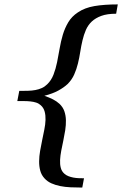

<svg xmlns="http://www.w3.org/2000/svg" viewBox="-20 -723 551 866"><path d="M503.9 -661.1Q463.4 -661.1 437 -651.4Q410.6 -641.6 394 -626Q377 -609.9 367.4 -587.9Q357.9 -565.9 352.1 -541Q346.2 -516.1 342 -489.3Q337.9 -462.4 331.5 -436.5Q325.2 -410.6 314.7 -387Q304.2 -363.3 285.2 -344.2Q268.6 -328.6 243.4 -314.7Q218.3 -300.8 180.2 -291Q202.6 -283.2 219.2 -274.7Q235.8 -266.1 248 -254.9Q263.7 -240.2 270.3 -221.2Q276.9 -202.1 277.3 -180.7Q277.8 -159.2 274.2 -135.7Q270.5 -112.3 265.6 -89.1Q260.7 -65.9 256.3 -43.5Q252 -21 251 -1.5Q250 18.1 254.2 34.2Q258.3 50.3 271 61Q278.8 67.9 289.1 71.8Q299.3 75.7 310.8 77.9Q322.3 80.1 334.7 80.6Q347.2 81.1 358.9 81.1L351.1 123Q323.7 123 298.3 121.8Q272.9 120.6 251.2 116.2Q229.5 111.8 211.7 103.8Q193.8 95.7 181.2 82Q167 66.9 161.6 46.9Q156.2 26.9 156.5 4.4Q156.7 -18.1 160.9 -42.2Q165 -66.4 170.2 -90.8Q175.3 -115.2 179.9 -138.4Q184.6 -161.6 185.3 -182.1Q186 -202.6 181.4 -219.7Q176.8 -236.8 164.1 -248Q155.3 -256.3 143.1 -260.3Q130.9 -264.2 116.9 -265.6Q103 -267.1 87.9 -267.1H58.1L66.9 -313Q87.4 -313 105.7 -313.5Q124 -314 139.6 -316.9Q155.3 -319.8 168.7 -325.9Q182.1 -332 192.9 -342.8Q211.4 -360.4 221.4 -386.5Q231.4 -412.6 237.5 -442.4Q243.7 -472.2 249 -504.2Q254.4 -536.1 263.4 -566.4Q272.5 -596.7 288.1 -622.8Q303.7 -648.9 331.1 -667Q361.8 -688 406 -695.6Q450.2 -703.1 511.2 -703.1Z"/></svg>

Font: Charis SIL CyrE
Style: Italic
Weight: 400
Italic angle: -11°
Foundry: SIL International
Version: Version 5.000